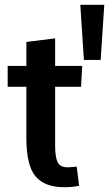

<svg xmlns="http://www.w3.org/2000/svg" viewBox="-20 -775 455 801"><path d="M300 -80 310 0Q296 3 282 4.5Q268 6 248 6Q166 6 128 -39.5Q90 -85 90 -200V-413H12V-500H90V-600L210 -615V-500H323L318 -413H210V-167Q210 -121 220 -99Q230 -77 263 -77Q272 -77 280.5 -78Q289 -79 300 -80ZM315 -755H415L400 -525H330Z"/></svg>

Font: Epunda Sans SemiBold
Style: Regular
Weight: 600
Designer: Simon Atzbach
Foundry: typofactur
Version: Version 2.204; ttfautohint (v1.8.4.7-5d5b)